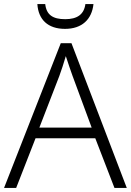

<svg xmlns="http://www.w3.org/2000/svg" viewBox="-20 -1024 648 951"><path d="M443 -1004H403C396 -952 362 -929 303 -929C242 -929 210 -950 204 -1004H165C170 -927 217 -881 302 -881C386 -881 435 -928 443 -1004ZM547 -93H608L334 -810H281L0 -93H60L156 -339H452ZM339 -649 434 -392H175L274 -648C283 -673 296 -711 306 -746C316 -715 332 -668 339 -649Z"/></svg>

Font: Noto Sans Telugu UI Light
Style: Regular
Weight: 300
Designer: Jelle Bosma - Monotype Design Team
Foundry: Monotype Imaging Inc.
Version: Version 2.005